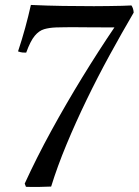

<svg xmlns="http://www.w3.org/2000/svg" viewBox="-20 -640 561 777"><path d="M187 115Q164 116 137.5 116.5Q111 117 85 116L80 103Q128 -2 188 -111.5Q248 -221 313 -327Q378 -433 443 -529Q376 -529 334.5 -529.5Q293 -530 269 -530Q245 -530 232 -529.5Q219 -529 207 -529Q180 -528 159 -522Q138 -516 120.5 -495Q103 -474 86 -427Q79 -427 71.5 -427.5Q64 -428 53 -432Q69 -480 82 -527.5Q95 -575 105 -620Q170 -617 234.5 -616Q299 -615 360 -615Q388 -615 418.5 -615.5Q449 -616 474.5 -616.5Q500 -617 512 -618Q520 -606 521 -589Q473 -507 424 -417.5Q375 -328 330.5 -236Q286 -144 249 -55Q212 34 187 115Z"/></svg>

Font: Tiro Gurmukhi
Style: Italic
Weight: 400
Italic angle: -11°
Designer: Gurmukhi: John Hudson & Fiona Ross, assisted by Paul Hanslow. Latin: John Hudson with Paul Hanslow, assisted by Kaja Soj
Foundry: Tiro Typeworks Ltd.
Version: Version 1.52